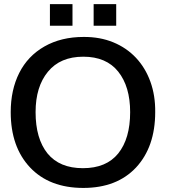

<svg xmlns="http://www.w3.org/2000/svg" viewBox="-20 -904 847 935"><path d="M436 -778.8V-883.8H545.9V-778.8ZM223.1 -778.8V-883.8H333V-778.8ZM385.7 11.2Q220.7 11.2 126.5 -88.4Q32.2 -188.5 32.2 -357.9Q32.2 -466.3 73.7 -548.8Q115.2 -631.3 196.3 -677.7Q277.8 -724.1 387.2 -724.1Q466.8 -724.6 531.5 -698Q596.2 -671.4 642.1 -622.6Q688 -573.7 712.4 -506.1Q736.8 -438.5 735.8 -357.9Q735.8 -189 642.6 -88.4Q549.3 11.2 385.7 11.2ZM383.8 -85Q497.6 -85 555.7 -156.7Q613.8 -229 613.8 -357.9Q613.8 -482.4 555.7 -555.2Q497.6 -627.9 385.7 -627.9Q273.4 -627.9 213.4 -554.7Q153.3 -481.9 153.3 -357.9Q153.3 -229 211.4 -156.7Q270 -85 383.8 -85Z"/></svg>

Font: Ride Light
Style: Bold
Weight: 600
Version: Version 3.000